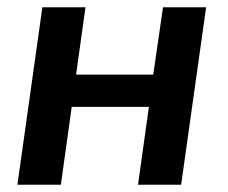

<svg xmlns="http://www.w3.org/2000/svg" viewBox="-20 -510 630 530"><path d="M549 -490 480 0H361L391 -215H178L148 0H28L97 -490H216L190 -304H403L430 -490Z"/></svg>

Font: Exo 2.0 Semi Bold
Style: Italic
Weight: 600
Italic angle: -8°
Designer: Natanael Gama
Version: Version 1.001;PS 001.001;hotconv 1.0.70;makeotf.lib2.5.58329